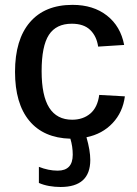

<svg xmlns="http://www.w3.org/2000/svg" viewBox="-20 -558 559 786"><path d="M139.2 125Q178.2 140.6 216.3 140.6Q277.8 140.6 277.8 75.2Q277.8 42 268.1 9.8Q158.2 6.8 99.9 -63.7Q41.5 -134.3 41.5 -263.7Q41.5 -396 102.5 -467Q163.6 -538.1 276.9 -538.1Q361.8 -538.1 417.7 -494.4Q473.6 -450.7 488.3 -374L381.8 -367.2Q375.5 -410.2 349.1 -435.5Q322.8 -460.9 273.9 -460.9Q210 -460.9 180.2 -415.3Q150.4 -369.6 150.4 -266.6Q150.4 -166 181.6 -116.9Q212.9 -67.9 275.4 -67.9Q319.8 -67.9 349.6 -93Q379.4 -118.2 386.2 -169.4L491.2 -163.6Q482.9 -98.6 440.9 -54Q398.9 -9.3 334 3.9Q349.6 58.1 349.6 96.7Q349.6 207.5 228 207.5Q204.1 207.5 180.9 203.4Q157.7 199.2 139.2 190.9Z"/></svg>

Font: Arimo Medium
Style: Regular
Weight: 500
Designer: Steve Matteson
Foundry: Monotype Imaging Inc.
Version: Version 1.33